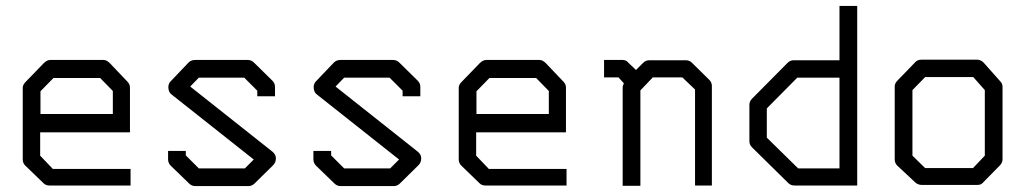

<svg xmlns="http://www.w3.org/2000/svg" viewBox="-20 -679 3484 650"><path d="M116 -231V-152L159 -107H422V-51H147Q135 -51 127 -59L65 -119Q57 -127 57 -140V-382Q57 -392 67 -402L128 -465Q139 -476 150 -476H331Q341 -476 352 -465L411 -403Q420 -394 420 -383V-231ZM117 -293H362V-371L319 -415H161L117 -370Z M851 -372 807 -416H653L624 -386L903 -165Q914 -155.5 914 -143Q914 -129 905 -120L842 -58Q833 -49 821 -49H641Q629 -49 620 -58L558 -118Q549 -127 549 -140V-168H609V-153L653 -109H809L839 -139L561 -359Q551.5 -365.5 550 -381V-384.5Q550 -396 558 -404L618 -467Q627 -476 640 -476H819Q831 -476 840 -467L902 -406Q911 -397 911 -385V-353H851Z M1343 -372 1299 -416H1145L1116 -386L1395 -165Q1406 -155.5 1406 -143Q1406 -129 1397 -120L1334 -58Q1325 -49 1313 -49H1133Q1121 -49 1112 -58L1050 -118Q1041 -127 1041 -140V-168H1101V-153L1145 -109H1301L1331 -139L1053 -359Q1043.5 -365.5 1042 -381V-384.5Q1042 -396 1050 -404L1110 -467Q1119 -476 1132 -476H1311Q1323 -476 1332 -467L1394 -406Q1403 -397 1403 -385V-353H1343Z M1592 -231V-152L1635 -107H1898V-51H1623Q1611 -51 1603 -59L1541 -119Q1533 -127 1533 -140V-382Q1533 -392 1543 -402L1604 -465Q1615 -476 1626 -476H1807Q1817 -476 1828 -465L1887 -403Q1896 -394 1896 -383V-231ZM1593 -293H1838V-371L1795 -415H1637L1593 -370Z M2133 -442 2157 -466Q2166 -475 2178 -475H2302Q2314 -475 2322 -467L2381 -409Q2390 -400 2390 -388V-51H2333V-376L2290 -417H2190L2148 -373V-50H2088V-385Q2088 -387 2092 -397L2074 -417H2025V-476H2088Q2100 -476 2107 -467Z M2882 -51H2670Q2657 -51 2649 -59L2526 -180Q2517 -189 2517 -201V-324Q2517 -336 2526 -345L2646 -466Q2655 -475 2666 -475H2822V-659H2882ZM2822 -109V-416H2679L2576 -312V-213L2682 -109Z M3069 -374V-152L3112 -110H3274L3314 -152V-374L3275 -418H3112ZM3019 -407 3080 -470Q3087 -477 3100 -477H3288Q3300 -477 3310 -467L3366 -404Q3374 -396 3374 -385V-140Q3374 -128 3365 -119L3307 -60Q3301 -53 3289.5 -53H3286H3100Q3089.5 -53 3080 -60L3018 -118Q3009 -126 3009 -140V-387Q3009 -397 3019 -407Z"/></svg>

Font: IBM 3270 Semi-Condensed
Style: Condensed
Weight: 400
Monospace: yes
Version: Version 2.3.1